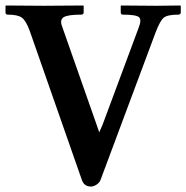

<svg xmlns="http://www.w3.org/2000/svg" viewBox="-20 -666 677 698"><path d="M426.8 -612.8Q418.9 -612.8 418.9 -621.1V-645L420.9 -646Q507.8 -645 546.9 -645Q546.9 -645 634.8 -646L637.2 -645V-621.1Q637.2 -613.3 628.9 -612.8Q588.9 -612.8 575.4 -601.8Q562 -590.8 545.9 -548.8L345.2 -11.2Q341.3 -1.5 330.6 5.4Q319.8 12.2 311 12.2Q286.1 12.2 277.8 -11.2L87.9 -554.2Q74.7 -590.3 59.8 -601.6Q44.9 -612.8 7.8 -612.8Q0 -612.8 0 -621.1V-645L2 -646Q99.1 -645 138.2 -645L282.2 -646L284.2 -645V-621.1Q284.2 -613.3 275.9 -612.8Q228 -612.8 212.4 -604Q196.8 -595.2 205.1 -571.8L330.1 -215.8L340.8 -185.1L353 -212.9L482.9 -562Q496.1 -594.2 485.4 -603.5Q474.6 -612.8 426.8 -612.8Z"/></svg>

Font: Linux Libertine
Style: Semibold
Weight: 600
Designer: Philipp H. Poll
Foundry: Philipp H. Poll
Version: Version 5.1.2 ; ttfautohint (v0.9)